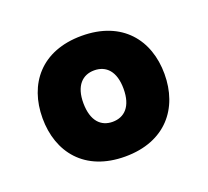

<svg xmlns="http://www.w3.org/2000/svg" viewBox="-74 -805 582 538"><g transform="rotate(-20 217.0 -536.0)"><path d="M215.8 -356C336.4 -356 397.9 -434.6 397.9 -536.1C397.9 -637.7 336.4 -715.8 215.8 -715.8C95.2 -715.8 34.2 -637.7 34.2 -536.1C34.2 -434.6 95.2 -356 215.8 -356ZM156.2 -536.1C155.8 -588.9 181.2 -612.8 215.8 -612.8C251 -612.8 275.9 -588.9 275.9 -536.1C275.9 -483.4 251 -459.5 215.8 -459.5C181.2 -459.5 156.7 -483.4 156.2 -536.1Z"/></g></svg>

Font: Wand UI Pro Black
Style: Regular
Weight: 900
Designer: Andreas Faust
Version: Version 1.003;FEAKit 1.0